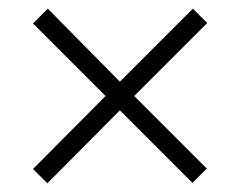

<svg xmlns="http://www.w3.org/2000/svg" viewBox="-20 -574 554 442"><path d="M424 -554 457 -521 289 -353 456 -186 423 -153 256 -320 89 -152 56 -185 223 -353 56 -520 90 -554 256 -386Z"/></svg>

Font: Noto Sans Arabic UI SmCn Lt
Style: Regular
Weight: 300
Width: 4
Designer: Monotype Design Team, Nadine Chahine and Nizar Qandah
Foundry: Monotype Imaging Inc.
Version: Version 2.010; ttfautohint (v1.8.4.7-5d5b)